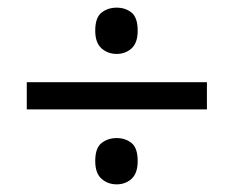

<svg xmlns="http://www.w3.org/2000/svg" viewBox="-20 -686 612 502"><path d="M285 -545Q262 -545 245.5 -559.5Q229 -574 229 -606Q229 -640 245.5 -653Q262 -666 285 -666Q308 -666 324 -653Q340 -640 340 -606Q340 -574 324 -559.5Q308 -545 285 -545ZM50 -400V-471H521V-400ZM285 -204Q262 -204 245.5 -218.5Q229 -233 229 -265Q229 -299 245.5 -312Q262 -325 285 -325Q308 -325 324 -312Q340 -299 340 -265Q340 -233 324 -218.5Q308 -204 285 -204Z"/></svg>

Font: Noto Sans Kannada UI
Style: Regular
Weight: 400
Designer: Jelle Bosma - Monotype Design Team
Foundry: Monotype Imaging Inc.
Version: Version 2.005; ttfautohint (v1.8.4.7-5d5b)